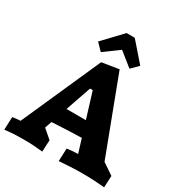

<svg xmlns="http://www.w3.org/2000/svg" viewBox="-224 -1072 1158 1226"><g transform="rotate(30 355.0 -459.5)"><path d="M439.9 -199.2Q396.5 -198.2 339.6 -196Q282.7 -193.8 221.7 -189.9L204.1 -139.2L269 -83L265.1 2.9Q232.9 -0.5 200 -2.7Q167 -4.9 125 -4.9Q84 -4.9 50.3 -2.9Q16.6 -1 -15.1 2.9L-11.2 -91.8Q-2.9 -93.3 4.2 -94.2Q11.2 -95.2 18.1 -95.9Q24.9 -96.7 31.7 -97.2Q38.6 -97.7 46.9 -98.1L305.2 -679.2L430.2 -699.2L642.1 -139.2L725.1 -83L721.2 2.9Q689 0 647.9 -2.4Q606.9 -4.9 561 -4.9Q512.2 -4.9 467.5 -2.4Q422.9 0 386.2 2.9L390.1 -91.8Q415.5 -95.2 434.1 -96.7Q452.6 -98.1 471.2 -98.1ZM263.2 -310.1H405.8L348.1 -498H328.1ZM271 -733.9 222.2 -784.2 353 -921.9H413.1L533.2 -784.2L482.4 -733.9L381.3 -814.9Z"/></g></svg>

Font: Simonetta
Style: Black Italic
Weight: 900
Italic angle: -2°
Designer: Gayaneh Bagdasaryan
Foundry: Brownfox
Version: Version 1.002